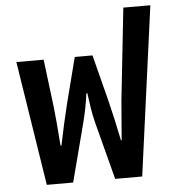

<svg xmlns="http://www.w3.org/2000/svg" viewBox="-53 -794 758 842"><g transform="rotate(-5 326.0 -372.5)"><path d="M119 0H235L301 -253C313 -301 320 -334 327 -385H331C338 -334 343 -296 354 -253L420 0H539L640 -745H521L477 -338C474 -303 469 -243 463 -166H460C447 -230 434 -288 421 -341L368 -548H290L237 -341C224 -288 211 -230 198 -166H194C189 -239 182 -313 179 -338L153 -548H33Z"/></g></svg>

Font: Noto Sans Thai SemCond SemBd
Style: Regular
Weight: 600
Width: 4
Designer: Monotype Design Team
Foundry: Monotype Imaging Inc.
Version: Version 2.002